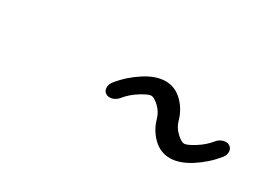

<svg xmlns="http://www.w3.org/2000/svg" viewBox="-29 -944 695 526"><g transform="rotate(30 318.5 -680.5)"><path d="M266.1 -693.6Q291.7 -725.3 326.2 -747.3Q360.6 -769.3 390.6 -769.3Q420.7 -769.3 443.4 -747.3Q466.1 -725.3 474.9 -693.6Q480.2 -674.3 495.2 -660.3Q510.3 -646.2 519.3 -646.2Q528.3 -646.2 550.9 -660.3Q573.5 -674.3 589.1 -693.6Q596.9 -703.4 608.5 -706.5Q620.1 -709.7 628.4 -704.3Q636.7 -699 637.1 -688.4Q637.5 -677.7 629.6 -668Q604 -636.5 569.5 -614.4Q534.9 -592.3 504.9 -592.3Q474.9 -592.3 452.1 -614.3Q429.4 -636.2 420.7 -668Q415.3 -687.3 400.3 -701.3Q385.3 -715.3 376.2 -715.3Q367.2 -715.3 344.6 -701.3Q322 -687.3 306.4 -668Q298.6 -658.2 287 -655Q275.4 -651.9 267.1 -657.2Q258.8 -662.6 258.5 -673.2Q258.3 -683.8 266.1 -693.6Z"/></g></svg>

Font: Tecnico
Style: FinoInclinado
Weight: 400
Italic angle: -15°
Version: Version 1.3